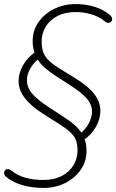

<svg xmlns="http://www.w3.org/2000/svg" viewBox="-27 -733 570 941"><path d="M187 188Q126 188 79.5 173.5Q33 159 3 134Q-4 128 -6 121Q-8 114 -6 108Q-4 102 1.5 98.5Q7 95 14.5 96Q22 97 30 104Q59 127 97.5 138Q136 149 186 149Q238 149 275.5 129.5Q313 110 333 77Q353 44 353 4Q353 -42 333.5 -67.5Q314 -93 268 -122L180 -178Q124 -214 94 -253Q64 -292 64 -336Q64 -374 85.5 -412.5Q107 -451 146 -478L144 -468Q139 -482 136 -497.5Q133 -513 133 -531Q133 -584 162 -625Q191 -666 238.5 -689.5Q286 -713 343 -713Q393 -713 436 -700Q479 -687 513 -658Q520 -652 522 -645Q524 -638 521.5 -632.5Q519 -627 514 -623.5Q509 -620 501.5 -621Q494 -622 486 -629Q460 -651 422 -662.5Q384 -674 344 -674Q292 -674 254.5 -654.5Q217 -635 197 -602Q177 -569 177 -529Q177 -483 196 -455.5Q215 -428 262 -399L346 -347Q406 -310 435.5 -271.5Q465 -233 465 -189Q465 -151 443.5 -112Q422 -73 383 -47L385 -58Q397 -31 397 6Q397 59 368 100Q339 141 291.5 164.5Q244 188 187 188ZM105 -340Q105 -304 130.5 -274.5Q156 -245 204 -213L279 -164Q314 -142 338 -121Q362 -100 376 -76L367 -79Q395 -102 409.5 -131Q424 -160 424 -185Q424 -221 398 -250.5Q372 -280 322 -312L252 -357Q218 -379 193.5 -400Q169 -421 155 -446L163 -445Q135 -423 120 -394.5Q105 -366 105 -340Z"/></svg>

Font: Nunito Variable Extra Light
Style: Italic
Weight: 200
Italic angle: -9°
Designer: Vernon Adams
Foundry: Vernon Adams
Version: Version 3.602